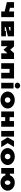

<svg xmlns="http://www.w3.org/2000/svg" viewBox="3458 -4268 840 7795"><g transform="rotate(90 3877.5 -370.0)"><path d="M675 0H445V-140L65 -230V-520H295V-355L445 -320V-520H675Z M1225 -375H1075V-305L1225 -340ZM1455 0H845V-520H1455V-270L1075 -180V-145H1235V-190H1455Z M2135 -520H2375V0H2145V-245H2135L2000 -90L1865 -245H1855V0H1625V-520H1865L2000 -365Z M3165 0H2935V-340H2775V0H2545V-520H3165Z M3570 0H3340V-500H3570ZM3575 -660Q3575 -637 3566 -617Q3557 -597 3541 -582Q3525 -567 3503 -558.5Q3481 -550 3455 -550Q3429 -550 3407 -558.5Q3385 -567 3369 -582Q3353 -597 3344 -617Q3335 -637 3335 -660Q3335 -682 3344 -702Q3353 -722 3369 -737Q3385 -752 3407 -761Q3429 -770 3455 -770Q3481 -770 3503 -761Q3525 -752 3541 -737Q3557 -722 3566 -702Q3575 -682 3575 -660Z M4040 -375Q4017 -375 3997 -366Q3977 -357 3962 -341.5Q3947 -326 3938.5 -305Q3930 -284 3930 -260Q3930 -236 3938.5 -215Q3947 -194 3962 -178.5Q3977 -163 3997 -154Q4017 -145 4040 -145Q4062 -145 4082 -154Q4102 -163 4117 -178.5Q4132 -194 4141 -215Q4150 -236 4150 -260Q4150 -284 4141 -305Q4132 -326 4117 -341.5Q4102 -357 4082 -366Q4062 -375 4040 -375ZM4040 -550Q4117 -550 4180.5 -526Q4244 -502 4289.5 -461.5Q4335 -421 4360 -368.5Q4385 -316 4385 -260Q4385 -204 4360 -151.5Q4335 -99 4289.5 -58.5Q4244 -18 4180.5 6Q4117 30 4040 30Q3963 30 3899.5 6Q3836 -18 3790.5 -58.5Q3745 -99 3720 -151.5Q3695 -204 3695 -260Q3695 -316 3720 -368.5Q3745 -421 3790.5 -461.5Q3836 -502 3899.5 -526Q3963 -550 4040 -550Z M5125 0H4895V-160H4735V0H4505V-520H4735V-340H4895V-520H5125Z M5525 0H5295V-520H5525ZM5555 -260 5705 -520H5945L5790 -260L5955 0H5715Z M6335 -375Q6312 -375 6292 -366Q6272 -357 6257 -341.5Q6242 -326 6233.5 -305Q6225 -284 6225 -260Q6225 -236 6233.5 -215Q6242 -194 6257 -178.5Q6272 -163 6292 -154Q6312 -145 6335 -145Q6357 -145 6377 -154Q6397 -163 6412 -178.5Q6427 -194 6436 -215Q6445 -236 6445 -260Q6445 -284 6436 -305Q6427 -326 6412 -341.5Q6397 -357 6377 -366Q6357 -375 6335 -375ZM6335 -550Q6412 -550 6475.5 -526Q6539 -502 6584.5 -461.5Q6630 -421 6655 -368.5Q6680 -316 6680 -260Q6680 -204 6655 -151.5Q6630 -99 6584.5 -58.5Q6539 -18 6475.5 6Q6412 30 6335 30Q6258 30 6194.5 6Q6131 -18 6085.5 -58.5Q6040 -99 6015 -151.5Q5990 -204 5990 -260Q5990 -316 6015 -368.5Q6040 -421 6085.5 -461.5Q6131 -502 6194.5 -526Q6258 -550 6335 -550Z M7720 -260Q7720 -202 7696 -149.5Q7672 -97 7629 -57Q7586 -17 7526 6.5Q7466 30 7395 30Q7333 30 7283.5 13Q7234 -4 7196 -32.5Q7158 -61 7131.5 -96.5Q7105 -132 7090 -170H7030V0H6800V-520H7030V-350H7090Q7105 -387 7131.5 -423Q7158 -459 7196 -487.5Q7234 -516 7283.5 -533Q7333 -550 7395 -550Q7466 -550 7526 -526.5Q7586 -503 7629 -463Q7672 -423 7696 -370.5Q7720 -318 7720 -260ZM7395 -375Q7378 -375 7362 -367Q7346 -359 7333 -344Q7320 -329 7312.5 -307.5Q7305 -286 7305 -260Q7305 -234 7312.5 -212.5Q7320 -191 7333 -176Q7346 -161 7362 -153Q7378 -145 7395 -145Q7412 -145 7428 -153Q7444 -161 7457 -176Q7470 -191 7477.5 -212.5Q7485 -234 7485 -260Q7485 -286 7477.5 -307.5Q7470 -329 7457 -344Q7444 -359 7428 -367Q7412 -375 7395 -375Z"/></g></svg>

Font: Imperial One
Style: Regular
Weight: 400
Designer: Jovanny Lemonad
Foundry: Jovanny Lemonad
Version: Version 1.000